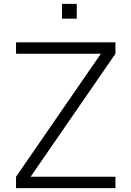

<svg xmlns="http://www.w3.org/2000/svg" viewBox="-20 -968 676 988"><path d="M375 -948V-872H299V-948ZM574 -58.5V0H62.5V-58.5L499 -691.5H62.5V-750H574V-691.5L137.5 -58.5Z"/></svg>

Font: Russisch Sans Light
Style: Regular
Weight: 300
Designer: Michael Sharanda (font) & Cristiano Sobral (main changes)
Foundry: Michael Sharanda
Version: Version 2.00;September 8, 2020;FontCreator 13.0.0.2681 64-bi